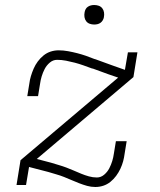

<svg xmlns="http://www.w3.org/2000/svg" viewBox="-20 -739 640 767"><path d="M361 8Q344 8 328 3.5Q312 -1 296.5 -7Q281 -13 266 -19.5Q251 -26 236 -32Q221 -38 205 -42.5Q189 -47 173 -52L96 -72L84 0H46L62 -99L452 -429L414 -442Q398 -448 382.5 -453.5Q367 -459 351 -465H350Q350 -465 350 -465Q350 -465 350 -465L346 -466Q330 -472 313 -478Q296 -484 279 -488.5Q262 -493 244 -496.5Q226 -500 208 -500Q192 -500 179 -489Q166 -478 158.5 -463.5Q151 -449 146.5 -434Q142 -419 140 -404L132 -355H89L97 -404Q99 -420 103.5 -435Q108 -450 114.5 -465Q121 -480 131 -493.5Q141 -507 154 -517.5Q167 -528 182.5 -533Q198 -538 214 -538Q233 -538 252 -534.5Q271 -531 288.5 -526.5Q306 -522 323.5 -516Q341 -510 358 -503H359Q359 -503 359 -503Q359 -503 359 -503L362 -502Q379 -496 395 -490Q411 -484 428 -478L479 -460L491 -530H529L513 -431L127 -104L184 -89Q200 -84 215.5 -79.5Q231 -75 245.5 -69.5Q260 -64 275 -57.5Q290 -51 304.5 -45Q319 -39 335 -34.5Q351 -30 367 -30Q383 -30 396 -41Q409 -52 416.5 -66.5Q424 -81 428.5 -96Q433 -111 435 -126L443 -175H486L478 -126Q476 -110 472 -95Q468 -80 461 -65Q454 -50 444 -36.5Q434 -23 421 -12.5Q408 -2 392.5 3Q377 8 361 8ZM356 -641Q347 -641 338.5 -644Q330 -647 324.5 -654Q319 -661 317.5 -670.5Q316 -680 318 -690Q319 -696 322 -702Q325 -708 331 -712Q337 -716 343.5 -717.5Q350 -719 356 -719Q366 -719 374.5 -716Q383 -713 388.5 -706Q394 -699 395.5 -689.5Q397 -680 395 -670Q394 -664 390.5 -658Q387 -652 381.5 -648Q376 -644 369.5 -642.5Q363 -641 356 -641Z"/></svg>

Font: Iosevka Slab XLtEx
Style: Italic
Weight: 200
Width: 7
Italic angle: -9°
Monospace: yes
Designer: Belleve Invis
Foundry: Belleve Invis
Version: Version 11.1.0; ttfautohint (v1.8.3)